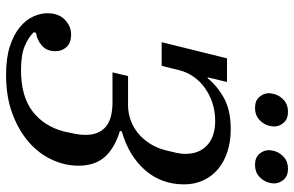

<svg xmlns="http://www.w3.org/2000/svg" viewBox="-184 -750 946 617"><g transform="rotate(90 288.5 -441.0)"><path d="M220 12Q165 12 127.5 -0.5Q90 -13 66.5 -32.5Q43 -52 32.5 -75.5Q22 -99 22 -120Q22 -157 43 -177Q64 -197 90 -197Q118 -197 131 -182Q144 -167 144 -147Q144 -119 126.5 -103.5Q109 -88 85 -84L83 -77Q99 -60 127.5 -48Q156 -36 205 -36Q288 -36 336.5 -72.5Q385 -109 402 -174Q406 -192 409.5 -209Q413 -226 413 -243Q413 -285 388 -307.5Q363 -330 308 -330H212L224 -380H318Q343 -380 366 -388.5Q389 -397 408 -412.5Q427 -428 441.5 -451Q456 -474 463 -503Q468 -523 471 -537Q474 -551 474 -564Q474 -609 446 -634.5Q418 -660 368 -660Q338 -660 311.5 -651.5Q285 -643 263 -627.5Q241 -612 226 -590.5Q211 -569 205 -544L191 -488H115L167 -698H243L228 -636H231Q257 -668 296 -689Q335 -710 395 -710Q434 -710 466.5 -699.5Q499 -689 522.5 -669.5Q546 -650 559 -622Q572 -594 572 -560Q572 -487 526 -434.5Q480 -382 402 -360L400 -354Q456 -337 484 -305Q512 -273 512 -221Q512 -177 492.5 -135Q473 -93 435.5 -60.5Q398 -28 344 -8Q290 12 220 12ZM326 -788Q303 -788 291 -802Q279 -816 279 -833Q279 -839 282 -851Q287 -868 301.5 -881Q316 -894 339 -894Q362 -894 374 -880Q386 -866 386 -849Q386 -843 383 -831Q378 -814 363.5 -801Q349 -788 326 -788ZM509 -788Q486 -788 474 -802Q462 -816 462 -833Q462 -839 465 -851Q470 -868 484.5 -881Q499 -894 522 -894Q545 -894 557 -880Q569 -866 569 -849Q569 -843 566 -831Q561 -814 546.5 -801Q532 -788 509 -788Z"/></g></svg>

Font: IBM Plex Serif Text
Style: Italic
Weight: 450
Italic angle: -14°
Designer: Mike Abbink, Paul van der Laan, Pieter van Rosmalen
Foundry: Bold Monday
Version: Version 3.001